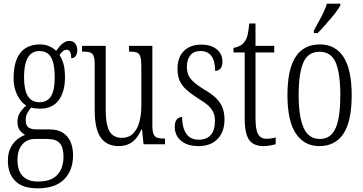

<svg xmlns="http://www.w3.org/2000/svg" viewBox="-20 -786 1980 1046"><path d="M185 240Q102 240 62.5 199.5Q23 159 23 90Q23 49 37 20.5Q51 -8 72.5 -25.5Q94 -43 117 -51Q101 -59 88 -76Q75 -93 75 -123Q75 -152 89.5 -173.5Q104 -195 123 -211Q93 -229 73.5 -269Q54 -309 54 -359Q54 -451 90.5 -497.5Q127 -544 198 -544Q226 -544 248.5 -534Q271 -524 286 -509Q294 -520 304 -532.5Q314 -545 328 -554Q342 -563 358 -563Q379 -563 390 -548.5Q401 -534 401 -514Q401 -495 393 -482Q385 -469 368 -469Q368 -491 362 -503Q356 -515 343 -515Q333 -515 324.5 -508.5Q316 -502 304 -487Q317 -467 325.5 -439Q334 -411 334 -364Q334 -287 300 -240.5Q266 -194 198 -194Q188 -194 173 -195.5Q158 -197 150 -200Q139 -188 129.5 -171.5Q120 -155 120 -130Q120 -103 135 -92Q150 -81 178 -81H249Q296 -81 324 -62Q352 -43 365 -11.5Q378 20 378 60Q378 142 329.5 191Q281 240 185 240ZM186 203Q239 203 269 185Q299 167 312.5 136.5Q326 106 326 68Q326 18 306 -5.5Q286 -29 237 -29H167Q142 -29 121 -16Q100 -3 87.5 22.5Q75 48 75 86Q75 119 85.5 145Q96 171 120.5 187Q145 203 186 203ZM195 -229Q224 -229 242.5 -244Q261 -259 269.5 -289Q278 -319 278 -365Q278 -416 269 -447.5Q260 -479 241.5 -493.5Q223 -508 194 -508Q167 -508 148.5 -492.5Q130 -477 120.5 -445.5Q111 -414 111 -364Q111 -297 131.5 -263Q152 -229 195 -229Z M627 10Q563 10 529.5 -35.5Q496 -81 496 -185V-435Q496 -466 490 -481Q484 -496 470 -500.5Q456 -505 431 -505H427V-536H556V-186Q556 -136 564.5 -102Q573 -68 592.5 -51.5Q612 -35 644 -35Q681 -35 704.5 -58Q728 -81 739 -121Q750 -161 750 -210V-424Q750 -460 744.5 -477.5Q739 -495 725 -500Q711 -505 686 -505H683V-536H810V-105Q810 -71 816.5 -55.5Q823 -40 837.5 -35.5Q852 -31 876 -31H879V0H762L754 -80H750Q730 -34 700 -12Q670 10 627 10Z M1061 10Q1019 10 990 -4Q961 -18 946.5 -41.5Q932 -65 932 -94Q932 -113 937.5 -125.5Q943 -138 952.5 -143.5Q962 -149 972 -149Q972 -93 994 -59Q1016 -25 1063 -25Q1106 -25 1128.5 -51Q1151 -77 1151 -127Q1151 -151 1144 -170Q1137 -189 1118 -207.5Q1099 -226 1065 -246Q1023 -273 996.5 -296.5Q970 -320 958.5 -347Q947 -374 947 -412Q947 -474 982 -508.5Q1017 -543 1076 -543Q1113 -543 1139 -531Q1165 -519 1178.5 -498Q1192 -477 1192 -451Q1192 -427 1182 -413.5Q1172 -400 1152 -400Q1152 -453 1132 -480.5Q1112 -508 1072 -508Q1034 -508 1016 -483.5Q998 -459 998 -422Q998 -381 1020.5 -354.5Q1043 -328 1093 -298Q1133 -275 1157 -251.5Q1181 -228 1192 -200Q1203 -172 1203 -135Q1203 -68 1165.5 -29Q1128 10 1061 10Z M1416 10Q1362 10 1337.5 -23.5Q1313 -57 1313 -143V-500H1252V-525Q1273 -529 1287.5 -536.5Q1302 -544 1311 -557Q1324 -573 1329 -596Q1334 -619 1338 -658H1372V-536H1474V-500H1372V-142Q1372 -79 1386.5 -54.5Q1401 -30 1431 -30Q1446 -30 1457.5 -32Q1469 -34 1482 -37V0Q1470 3 1452.5 6.5Q1435 10 1416 10Z M1720 10Q1638 10 1592 -58Q1546 -126 1546 -268Q1546 -407 1590 -475.5Q1634 -544 1723 -544Q1807 -544 1851.5 -475.5Q1896 -407 1896 -268Q1896 -125 1851 -57.5Q1806 10 1720 10ZM1722 -29Q1764 -29 1788.5 -56.5Q1813 -84 1823.5 -137Q1834 -190 1834 -268Q1834 -386 1809 -445Q1784 -504 1721 -504Q1658 -504 1632.5 -445Q1607 -386 1607 -268Q1607 -151 1634 -90Q1661 -29 1722 -29ZM1690 -619Q1704 -647 1718 -671.5Q1732 -696 1743 -720Q1754 -744 1761 -766H1834V-756Q1827 -743 1813 -724Q1799 -705 1781.5 -684.5Q1764 -664 1746 -643.5Q1728 -623 1711 -606H1690Z"/></svg>

Font: Noto Serif Khmer ExtraCondensed Light
Style: Regular
Weight: 300
Width: 2
Designer: Danh Hong and the Monotype Design Team
Foundry: Monotype Imaging Inc.
Version: Version 2.004